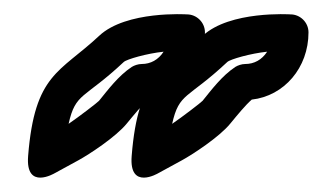

<svg xmlns="http://www.w3.org/2000/svg" viewBox="-20 -786 466 267"><path d="M75.4 -613.8C85.2 -657.7 96.6 -647.7 152.1 -699.8C156.1 -703.6 184.4 -711.7 207.5 -714.1C200.2 -702.9 189.5 -697 177 -697C172.1 -697 166.5 -695 163.2 -692.9C144.4 -680.4 130 -660.9 117.7 -645.8C115.8 -643.6 89.4 -623.3 75.4 -613.8ZM19.1 -569C15.3 -520.8 56 -545.1 56 -545.1L89 -563.1C103.7 -571.1 141.1 -595.5 156.3 -614.2C166.6 -626.7 177.3 -639.8 186.1 -647.5C231.1 -652.5 265 -691.8 265 -741C265 -754.9 253.4 -766.1 239.8 -766C239.8 -766 155.5 -771.5 117.9 -736.2C63.2 -685 28.2 -683.7 19.1 -569ZM219.4 -613.8C229.2 -657.7 240.6 -647.7 296.1 -699.8C300.1 -703.6 328.4 -711.7 351.5 -714.1C344.2 -702.9 333.5 -697 321 -697C316.1 -697 310.5 -695 307.2 -692.9C288.4 -680.4 274 -660.9 261.7 -645.8C259.8 -643.6 233.4 -623.3 219.4 -613.8ZM163.1 -569C159.3 -520.8 200 -545.1 200 -545.1L233 -563.1C247.7 -571.1 285.1 -595.5 300.3 -614.2C310.6 -626.7 321.3 -639.8 330.1 -647.5C375.1 -652.5 409 -691.8 409 -741C409 -754.9 397.4 -766.1 383.8 -766C383.8 -766 299.5 -771.5 261.9 -736.2C207.2 -685 172.2 -683.7 163.1 -569Z"/></svg>

Font: Rocketfuel
Style: Regular
Weight: 400
Designer: Mew Too
Foundry: Cannot Into Space Fonts.
Version: Version 0.27